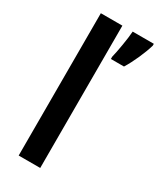

<svg xmlns="http://www.w3.org/2000/svg" viewBox="-194 -824 739 888"><g transform="rotate(30 175.5 -380.0)"><path d="M183 0V-760H68V0ZM351 -750V-760H238C236 -723 222 -643 214 -612V-600H284C310 -642 338 -705 351 -750Z"/></g></svg>

Font: Noto Sans Sinhala UI Condensed SemiBold
Style: Regular
Weight: 600
Width: 3
Designer: Jelle Bosma - Monotype Design Team
Foundry: Monotype Imaging Inc.
Version: Version 2.006